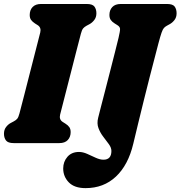

<svg xmlns="http://www.w3.org/2000/svg" viewBox="-20 -720 908 966"><path d="M282.5 -143.5Q276.5 -118.5 295.5 -106.5L309 -98Q322 -90 328.8 -80.2Q335.5 -70.5 335.5 -55.5Q335.5 -31 321 -15.5Q306.5 0 278.5 0H49Q20 0 10 -13.5Q0 -27 0 -47Q0 -67.5 10.8 -81.2Q21.5 -95 34.5 -101.5L49.5 -109.5Q61 -115.5 67 -123Q73 -130.5 78 -149.5Q88 -187.5 101.8 -241.2Q115.5 -295 130.5 -353.5Q145.5 -412 159.2 -465.5Q173 -519 182.5 -556.5Q188.5 -581.5 169.5 -593.5L156 -602Q143 -610.5 136.2 -620Q129.5 -629.5 129.5 -644.5Q129.5 -669.5 144.2 -684.8Q159 -700 186.5 -700H416Q445.5 -700 455.2 -686.8Q465 -673.5 465 -653Q465 -633 454.2 -619.2Q443.5 -605.5 430.5 -598.5L415.5 -590.5Q404.5 -584.5 398.2 -577Q392 -569.5 387 -550.5Q377 -512.5 363.2 -458.8Q349.5 -405 334.5 -346.5Q319.5 -288 305.8 -234.5Q292 -181 282.5 -143.5ZM777 -501.5Q770.5 -476.5 759 -432.2Q747.5 -388 733.2 -332.8Q719 -277.5 704.2 -217.5Q689.5 -157.5 675.5 -100.5Q661.5 -43.5 650.5 3.5Q625 110.5 563.2 168.5Q501.5 226.5 410.5 226.5Q354.5 226.5 326.2 197.5Q298 168.5 298 127.5Q298 93.5 319.2 69Q340.5 44.5 377.5 44.5Q397 44.5 418.8 54.2Q440.5 64 461.8 73.8Q483 83.5 500.5 83.5Q540.5 83.5 540.5 39.5Q540.5 23 527.8 5.5Q515 -12 499.8 -31.8Q484.5 -51.5 475.5 -75.2Q466.5 -99 474 -128Q477.5 -142.5 487 -179.2Q496.5 -216 509 -264.2Q521.5 -312.5 534.5 -363.5Q547.5 -414.5 558.8 -458.8Q570 -503 576.5 -530Q584.5 -564 584 -574.8Q583.5 -585.5 570.5 -593.5L557 -602Q544 -610 537.2 -619.8Q530.5 -629.5 530.5 -644.5Q530.5 -669 545 -684.5Q559.5 -700 588 -700H820Q849.5 -700 859 -686.8Q868.5 -673.5 868.5 -653Q868.5 -633 857.8 -619.2Q847 -605.5 834 -598.5L819.5 -590.5Q810.5 -585.5 804.8 -579.2Q799 -573 793 -556Q787 -539 777 -501.5Z"/></svg>

Font: Fraunces 144pt S100 Black
Style: Italic
Weight: 900
Italic angle: -16°
Version: Version 1.000; ttfautohint (v1.8.3)